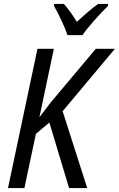

<svg xmlns="http://www.w3.org/2000/svg" viewBox="-20 -964 609 984"><path d="M172 -714H256L182 -363L240 -439L471 -714H569L301 -394L427 0H334L233 -336L164 -278L105 0H21ZM257 -933 258 -944H307Q336 -913 374 -852Q438 -912 483 -944H534L533 -933Q502 -903 461.5 -857.5Q421 -812 403 -784H326Q316 -814 295.5 -858Q275 -902 257 -933Z"/></svg>

Font: Noto Sans UI Narrow
Style: Italic
Weight: 400
Width: 4
Italic angle: -12°
Designer: Monotype Design Team
Foundry: Monotype Imaging Inc.
Version: Version 1.001